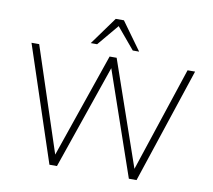

<svg xmlns="http://www.w3.org/2000/svg" viewBox="-96 -1046 1283 1157"><g transform="rotate(10 545.5 -467.5)"><path d="M279 0 45 -705H92L312 -38H293L523 -705H566L797 -38H779L1000 -705H1046L812 0H765L539 -655H551L325 0ZM397 -765 520 -935H570L693 -765H654L545 -895L436 -765Z"/></g></svg>

Font: Nunito Sans 10pt ExtraLight
Style: Regular
Weight: 250
Designer: Vernon Adams
Foundry: Vernon Adams
Version: Version 3.101;gftools[0.9.27]